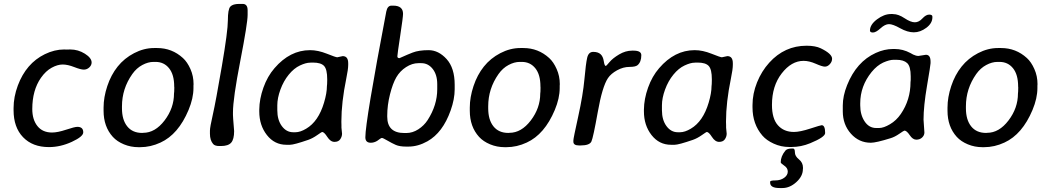

<svg xmlns="http://www.w3.org/2000/svg" viewBox="-20 -740 5295 973"><path d="M48.8 -181.6V-192.4Q48.8 -248.5 70.3 -306.6Q112.3 -418.9 207 -465.3Q256.3 -489.3 305.2 -489.3L315.4 -488.8L335.9 -489.3Q376 -489.3 410.2 -467.8Q444.3 -446.3 444.3 -423.3Q444.3 -409.2 432.4 -398.2Q420.4 -387.2 404.8 -387.2Q389.2 -387.2 356.2 -400.1Q323.2 -413.1 297.4 -413.1Q271.5 -413.1 241.7 -396.7Q211.9 -380.4 187.5 -345.7Q143.6 -282.7 143.6 -187.5Q143.6 -133.8 169.7 -101.1Q195.8 -68.4 243.7 -68.4Q272 -68.4 315.2 -82.8Q358.4 -97.2 372.1 -97.2Q401.9 -97.2 401.9 -69.3Q401.9 -47.9 344 -21.2Q286.1 5.4 228 5.4Q145 5.4 96.9 -44.7Q48.8 -94.7 48.8 -181.6Z M598.1 -201.2V-190.9Q598.1 -132.8 624.8 -99.6Q651.4 -66.4 700.2 -66.4L705.6 -66.9Q766.1 -66.9 814 -129.6Q861.8 -192.4 861.8 -266.1L862.8 -275.9L863.3 -296.4L862.8 -301.8Q862.8 -361.8 836.9 -394Q811 -426.3 768.6 -426.3H757.8Q730.5 -426.3 701.2 -410.6Q671.9 -395 650.4 -364.7Q598.1 -290.5 598.1 -201.2ZM760.7 -496.6H776.4Q851.6 -496.6 907.2 -445.8Q929.2 -425.8 945.1 -390.1Q960.9 -354.5 960.9 -313.5L960.4 -305.7V-297.9Q960.4 -296.9 960.4 -295.9Q960.4 -294.9 960.4 -293.9Q960.4 -242.2 935.5 -182.6Q883.8 -59.1 793.5 -17.6Q743.2 5.9 689.9 5.9H682.1Q642.6 5.9 607.9 -8.5Q573.2 -22.9 551.8 -46.4Q504.9 -98.1 504.9 -178.7V-194.8Q504.9 -247.1 523.7 -303.7Q542.5 -360.4 576.2 -402.6Q609.9 -444.8 659.7 -470.7Q709.5 -496.6 760.7 -496.6Z M1192.9 -720.2H1209.5Q1234.9 -720.2 1234.9 -688V-664.6Q1234.9 -622.6 1197.8 -431.6Q1160.6 -240.7 1160.6 -170.4V-157.2Q1161.6 -144.5 1161.6 -137.7L1166.5 -75.7Q1166.5 -34.2 1151.6 -17.1Q1136.7 0 1099.6 0H1091.3Q1068.8 0 1060.1 -10.3Q1043.9 -29.3 1043.9 -62V-78.1Q1043.9 -94.7 1058.8 -160.4Q1073.7 -226.1 1104.2 -404.3Q1134.8 -582.5 1134.8 -637.7Q1134.8 -692.9 1147.2 -706.5Q1159.7 -720.2 1192.9 -720.2Z M1385.3 -206.5V-181.2Q1385.3 -132.3 1408.2 -101.1Q1431.2 -69.8 1465.8 -69.8H1475.6Q1476.1 -69.8 1477.1 -69.8Q1501.5 -69.8 1531.7 -87.9Q1593.8 -124.5 1622.1 -219.7Q1636.7 -268.6 1636.7 -303.7L1637.7 -314L1638.2 -333.5V-338.4Q1638.2 -388.7 1622.3 -405.8Q1606.4 -422.9 1566.4 -422.9H1556.2L1551.3 -422.4Q1530.3 -422.4 1500 -408.2Q1469.7 -394 1443.4 -361.8Q1417 -329.6 1401.1 -286.1Q1385.3 -242.7 1385.3 -206.5ZM1744.6 -419.4V-411.1Q1744.6 -389.2 1734.9 -342.3Q1710 -220.7 1710 -125Q1710 -123 1710 -121.1L1710.4 -106.4V-93.3L1713.4 -62.5Q1713.4 -47.9 1704.3 -34.4Q1695.3 -21 1675 -21Q1654.8 -21 1638.7 -46.1Q1622.6 -71.3 1612.3 -71.3Q1610.4 -71.3 1587.4 -55.2Q1564.5 -39.1 1542 -31.2Q1469.7 -6.3 1449.7 -6.3H1431.6Q1371.1 -6.3 1332.5 -55.7Q1293.9 -105 1293.9 -175.3V-184.6Q1294.4 -238.3 1314.9 -295.9Q1335.4 -353.5 1371.1 -394.5Q1449.7 -485.8 1550.8 -485.8H1551.8Q1591.3 -485.8 1636.5 -467.8Q1681.6 -449.7 1689 -449.7L1716.8 -455.6Q1744.6 -455.6 1744.6 -419.4Z M2028.8 -65.9H2039.1Q2070.8 -65.9 2099.9 -84.7Q2128.9 -103.5 2147 -131.3Q2195.8 -207 2195.8 -288.1V-313.5Q2195.8 -361.3 2172.9 -390.6Q2149.9 -419.9 2115.2 -419.9H2100.1Q2068.8 -419.9 2037.8 -399.9Q2006.8 -379.9 1988.5 -348.4Q1970.2 -316.9 1956.3 -261.7Q1942.4 -206.5 1942.4 -153.8V-148.9Q1942.4 -65.9 2028.8 -65.9ZM1972.7 -711.4Q2022.5 -711.4 2022.5 -669.9Q2022.5 -653.3 2008.1 -558.6Q1993.7 -463.9 1993.7 -454.6Q1993.7 -445.3 2004.4 -445.3Q2005.9 -445.3 2022.9 -453.4Q2040 -461.4 2071 -473.6Q2102.1 -485.8 2152.1 -485.8Q2202.1 -485.8 2243.2 -440.7Q2284.2 -395.5 2284.2 -310.5V-287.6Q2284.2 -237.8 2263.7 -180.2Q2223.6 -67.4 2146 -23.9Q2098.1 2.9 2049.8 2.9H2038.6Q2005.4 2.9 1985.8 -5.6Q1966.3 -14.2 1943.4 -27.6Q1920.4 -41 1915.5 -41Q1910.6 -41 1891.1 -25.9Q1875.5 -16.6 1858.9 -16.6Q1831.5 -16.6 1831.5 -44.4Q1831.5 -125 1937.5 -681.2Q1943.4 -711.4 1963.9 -711.4Z M2454.1 -201.2V-190.9Q2454.1 -132.8 2480.7 -99.6Q2507.3 -66.4 2556.2 -66.4L2561.5 -66.9Q2622.1 -66.9 2669.9 -129.6Q2717.8 -192.4 2717.8 -266.1L2718.8 -275.9L2719.2 -296.4L2718.8 -301.8Q2718.8 -361.8 2692.9 -394Q2667 -426.3 2624.5 -426.3H2613.8Q2586.4 -426.3 2557.1 -410.6Q2527.8 -395 2506.3 -364.7Q2454.1 -290.5 2454.1 -201.2ZM2616.7 -496.6H2632.3Q2707.5 -496.6 2763.2 -445.8Q2785.2 -425.8 2801 -390.1Q2816.9 -354.5 2816.9 -313.5L2816.4 -305.7V-297.9Q2816.4 -296.9 2816.4 -295.9Q2816.4 -294.9 2816.4 -293.9Q2816.4 -242.2 2791.5 -182.6Q2739.7 -59.1 2649.4 -17.6Q2599.1 5.9 2545.9 5.9H2538.1Q2498.5 5.9 2463.9 -8.5Q2429.2 -22.9 2407.7 -46.4Q2360.8 -98.1 2360.8 -178.7V-194.8Q2360.8 -247.1 2379.6 -303.7Q2398.4 -360.4 2432.1 -402.6Q2465.8 -444.8 2515.6 -470.7Q2565.4 -496.6 2616.7 -496.6Z M3049.8 -405.8Q3052.7 -405.8 3068.8 -425.3Q3085 -444.8 3117.4 -464.1Q3149.9 -483.4 3183.1 -483.4H3190.4Q3230 -483.4 3230 -460.4Q3230 -425.8 3210.9 -409.7Q3200.7 -400.9 3169.4 -400.9Q3138.2 -400.9 3107.2 -383.8Q3076.2 -366.7 3061 -344.2Q3032.2 -301.3 3009.3 -172.1Q2986.3 -43 2977.1 -22.9Q2967.8 -2.9 2922.4 -2.9H2914.1Q2885.7 -2.9 2885.7 -22V-28.8Q2885.7 -38.6 2910.2 -149.4Q2934.6 -260.3 2941.7 -338.6Q2948.7 -417 2955.6 -447Q2962.4 -477.1 2986.3 -477.1Q3010.3 -477.1 3023.2 -465.6Q3036.1 -454.1 3039.8 -429.9Q3043.5 -405.8 3049.8 -405.8Z M3334.5 -206.5V-181.2Q3334.5 -132.3 3357.4 -101.1Q3380.4 -69.8 3415 -69.8H3424.8Q3425.3 -69.8 3426.3 -69.8Q3450.7 -69.8 3481 -87.9Q3543 -124.5 3571.3 -219.7Q3585.9 -268.6 3585.9 -303.7L3586.9 -314L3587.4 -333.5V-338.4Q3587.4 -388.7 3571.5 -405.8Q3555.7 -422.9 3515.6 -422.9H3505.4L3500.5 -422.4Q3479.5 -422.4 3449.2 -408.2Q3418.9 -394 3392.6 -361.8Q3366.2 -329.6 3350.3 -286.1Q3334.5 -242.7 3334.5 -206.5ZM3693.8 -419.4V-411.1Q3693.8 -389.2 3684.1 -342.3Q3659.2 -220.7 3659.2 -125Q3659.2 -123 3659.2 -121.1L3659.7 -106.4V-93.3L3662.6 -62.5Q3662.6 -47.9 3653.6 -34.4Q3644.5 -21 3624.3 -21Q3604 -21 3587.9 -46.1Q3571.8 -71.3 3561.5 -71.3Q3559.6 -71.3 3536.6 -55.2Q3513.7 -39.1 3491.2 -31.2Q3418.9 -6.3 3398.9 -6.3H3380.9Q3320.3 -6.3 3281.7 -55.7Q3243.2 -105 3243.2 -175.3V-184.6Q3243.7 -238.3 3264.2 -295.9Q3284.7 -353.5 3320.3 -394.5Q3398.9 -485.8 3500 -485.8H3501Q3540.5 -485.8 3585.7 -467.8Q3630.9 -449.7 3638.2 -449.7L3666 -455.6Q3693.8 -455.6 3693.8 -419.4Z M3793.5 -196.3V-207.5Q3793.5 -265.1 3816.4 -322.3Q3839.4 -379.4 3878.4 -422.4Q3956.1 -508.3 4067.4 -508.3Q4112.3 -508.3 4139.6 -495.1Q4196.8 -467.3 4196.8 -442.4Q4196.8 -427.2 4185.3 -414.8Q4173.8 -402.3 4160.4 -402.3Q4147 -402.3 4113.8 -417Q4080.6 -431.6 4052.2 -431.6Q3990.7 -431.6 3941.4 -367.9Q3892.1 -304.2 3892.1 -208.5Q3892.1 -138.7 3922.4 -105Q3952.6 -71.3 4003.4 -71.3Q4033.7 -71.3 4086.2 -88.4Q4138.7 -105.5 4144 -105.5Q4161.6 -105.5 4161.6 -65.9Q4161.6 -45.4 4085.9 -14.2Q4039.6 4.9 3991.2 4.9H3979.5Q3938 4.9 3901.1 -12Q3864.3 -28.8 3843.8 -52.7Q3793.5 -110.8 3793.5 -196.3ZM3945.3 212.9H3930.2Q3882.8 212.9 3882.8 185.5V181.2Q3882.8 174.3 3909.2 174.3Q3935.5 174.3 3953.9 161.1Q3972.2 147.9 3972.2 129.6Q3972.2 111.3 3954.3 99.4Q3936.5 87.4 3936.5 82.5Q3936.5 52.2 3960 23.4Q3968.8 12.7 3992.7 12.7H3999Q4008.3 12.7 4008.3 32Q4008.3 51.3 4028.8 67.6Q4049.3 84 4049.3 109.9V113.3L4048.8 117.2Q4048.8 152.8 4015.6 182.9Q3982.4 212.9 3945.3 212.9Z M4339.4 -216.3V-206.1Q4339.4 -158.2 4361.6 -124.8Q4383.8 -91.3 4420.4 -91.3H4435.1Q4458 -91.3 4490.2 -110.4Q4522.5 -129.4 4544.9 -162.1Q4594.2 -233.9 4594.2 -323.7L4595.2 -334V-353.5Q4595.2 -403.8 4577.1 -420.4Q4559.1 -437 4522.9 -437H4508.3Q4487.8 -437 4455.6 -422.9Q4424.3 -408.2 4397 -375Q4339.4 -303.7 4339.4 -216.3ZM4495.1 -668.9H4503.4L4506.8 -668.5Q4532.7 -668.5 4564 -647.7Q4595.2 -627 4616 -627Q4636.7 -627 4654.5 -646.5Q4672.4 -666 4688.7 -666Q4705.1 -666 4705.1 -655.8V-652.3Q4705.1 -622.1 4674.3 -599.1Q4643.6 -576.2 4611.1 -576.2Q4578.6 -576.2 4541.7 -596.9Q4504.9 -617.7 4485.1 -617.7Q4465.3 -617.7 4442.1 -596.4Q4418.9 -575.2 4403.8 -575.2Q4388.7 -575.2 4388.7 -585.4Q4388.7 -615.2 4424.6 -642.1Q4460.4 -668.9 4495.1 -668.9ZM4660.2 -133.8 4664.6 -68.4Q4664.6 -54.2 4653.1 -43.2Q4641.6 -32.2 4623.5 -32.2Q4605.5 -32.2 4590.1 -55.2Q4574.7 -78.1 4563.5 -78.1Q4560.5 -78.1 4537.4 -62Q4514.2 -45.9 4493.2 -39.6Q4419.4 -16.6 4393.1 -16.6Q4333 -16.6 4292 -62.7Q4251 -108.9 4251 -175.8V-203.6Q4251 -204.6 4251 -205.6Q4251 -253.9 4272.9 -308.6Q4320.3 -427.2 4418 -471.7Q4461.9 -491.7 4505.4 -491.7H4514.2Q4555.7 -491.7 4593.8 -471.2L4607.9 -463.4Q4622.6 -456.5 4634.3 -456.5L4672.4 -462.4Q4695.8 -462.4 4695.8 -427.7V-419.9Q4695.8 -410.2 4678 -306.2Q4660.2 -202.1 4660.2 -133.8Z M4875 -201.2V-190.9Q4875 -132.8 4901.6 -99.6Q4928.2 -66.4 4977.1 -66.4L4982.4 -66.9Q5043 -66.9 5090.8 -129.6Q5138.7 -192.4 5138.7 -266.1L5139.6 -275.9L5140.1 -296.4L5139.6 -301.8Q5139.6 -361.8 5113.8 -394Q5087.9 -426.3 5045.4 -426.3H5034.7Q5007.3 -426.3 4978 -410.6Q4948.7 -395 4927.2 -364.7Q4875 -290.5 4875 -201.2ZM5037.6 -496.6H5053.2Q5128.4 -496.6 5184.1 -445.8Q5206.1 -425.8 5221.9 -390.1Q5237.8 -354.5 5237.8 -313.5L5237.3 -305.7V-297.9Q5237.3 -296.9 5237.3 -295.9Q5237.3 -294.9 5237.3 -293.9Q5237.3 -242.2 5212.4 -182.6Q5160.6 -59.1 5070.3 -17.6Q5020 5.9 4966.8 5.9H4959Q4919.4 5.9 4884.8 -8.5Q4850.1 -22.9 4828.6 -46.4Q4781.7 -98.1 4781.7 -178.7V-194.8Q4781.7 -247.1 4800.5 -303.7Q4819.3 -360.4 4853 -402.6Q4886.7 -444.8 4936.5 -470.7Q4986.3 -496.6 5037.6 -496.6Z"/></svg>

Font: Averia Sans Libre
Style: Italic
Weight: 400
Italic angle: -7.90001°
Version: Version 1.002